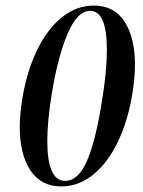

<svg xmlns="http://www.w3.org/2000/svg" viewBox="-20 -657 514 690"><path d="M51 -201Q51 -250 62 -313Q79 -408 115.5 -481.5Q152 -555 204 -596Q256 -637 317 -637Q390 -637 427.5 -579.5Q465 -522 465 -424Q465 -373 454 -310Q437 -214 400.5 -141Q364 -68 312.5 -27.5Q261 13 200 13Q128 13 89.5 -44.5Q51 -102 51 -201ZM347 -298Q364 -400 364 -479Q364 -618 304 -618Q258 -618 223 -536Q188 -454 166 -320Q150 -221 150 -151Q150 -7 214 -7Q262 -7 293.5 -81Q325 -155 347 -298Z"/></svg>

Font: Cormorant Infant
Style: Bold Italic
Weight: 700
Italic angle: -10°
Designer: Christian Thalmann (Catharsis Fonts)
Foundry: Catharsis Fonts
Version: Version 4.000